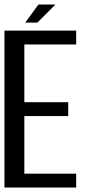

<svg xmlns="http://www.w3.org/2000/svg" viewBox="-20 -839 442 859"><path d="M228 -818.8 147 -737.8H92.8L151.9 -818.8ZM320.8 0H0V-702.1H320.8V-640.1H88.9V-381.8H285.2V-319.8H88.9V-62H320.8Z"/></svg>

Font: Favorite Color
Style: Regular
Weight: 400
Designer: Bryce Wilner
Version: Version 1.000;PS 1.0;hotconv 16.6.51;makeotf.lib2.5.65220 DE